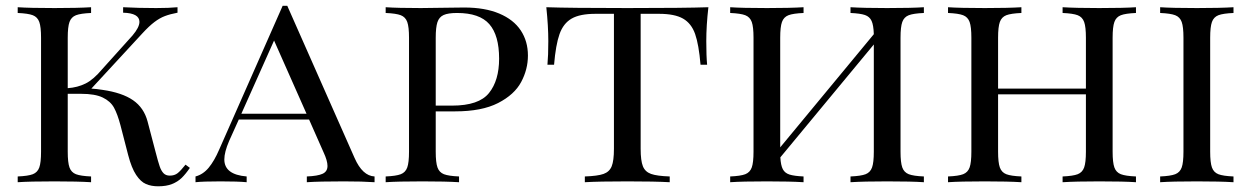

<svg xmlns="http://www.w3.org/2000/svg" viewBox="-20 -633 4348 667"><path d="M529.3 14.2Q505.4 14.2 487.1 6.3Q468.8 -1.5 452.9 -25.4Q437 -49.3 425.3 -94.2L398.4 -198.2Q388.2 -236.8 376 -259Q363.8 -281.2 336.9 -294.2Q310.1 -307.1 261.7 -307.1H215.3V-106Q215.3 -68.4 221.4 -51.3Q227.5 -34.2 243.9 -27.8Q260.3 -21.5 296.4 -20V0Q250 -2.9 169.4 -2.9Q83 -2.9 41.5 0V-20Q77.6 -21.5 94 -27.8Q110.4 -34.2 116.5 -51.3Q122.6 -68.4 122.6 -106V-502Q122.6 -539.6 116.5 -556.6Q110.4 -573.7 94 -580.1Q77.6 -586.4 41.5 -587.9V-607.9Q83 -605 169.4 -605Q250 -605 296.4 -607.9V-587.9Q260.3 -586.4 243.9 -580.1Q227.5 -573.7 221.4 -556.6Q215.3 -539.6 215.3 -502V-326.7Q249.5 -329.1 277.1 -342.8Q304.7 -356.4 335.4 -393.1L440.4 -509.8Q464.4 -538.1 464.4 -557.1Q464.4 -587.4 407.7 -588.9V-607.9Q460.9 -605 522.5 -605Q567.9 -605 596.7 -607.9V-588.9Q570.8 -584 552.7 -577.1Q534.7 -570.3 516.4 -556.4Q498 -542.5 474.6 -517.1L297.4 -325.2Q314.9 -324.2 336.4 -320.8Q404.3 -311 442.1 -284.9Q480 -258.8 492.7 -210.9L520.5 -105Q529.3 -70.8 534.7 -55.2Q540 -39.6 548.1 -31.2Q556.2 -22.9 569.8 -22.9Q586.4 -22.9 597.2 -31.5Q607.9 -40 624.5 -61L639.6 -49.8Q624.5 -27.8 610.8 -14.6Q597.2 -1.5 577.6 6.3Q558.1 14.2 529.3 14.2Z M662.1 0ZM1281.2 -20V0Q1240.2 -2.9 1174.3 -2.9Q1088.4 -2.9 1045.9 0V-20Q1083.5 -21.5 1100.6 -29.3Q1117.7 -37.1 1117.7 -56.6Q1117.7 -74.7 1104 -104L1053.7 -217.8H809.6L775.9 -143.1Q759.3 -104.5 759.3 -79.1Q759.3 -26.4 836.9 -20V0Q807.1 -2.9 746.1 -2.9Q685.1 -2.9 659.2 0V-20Q685.5 -26.9 705.1 -50.5Q724.6 -74.2 741.2 -112.8L961.9 -612.8H978L1211.9 -84Q1239.3 -22 1281.2 -20ZM932.1 -492.2 818.4 -237.8H1044.9Z M1320.3 0ZM1493.7 -106Q1493.7 -68.4 1499.8 -51.3Q1505.9 -34.2 1522.2 -27.8Q1538.6 -21.5 1574.7 -20V0Q1528.8 -2.9 1447.8 -2.9Q1361.8 -2.9 1319.8 0V-20Q1356 -21.5 1372.3 -27.8Q1388.7 -34.2 1394.8 -51.3Q1400.9 -68.4 1400.9 -106V-502Q1400.9 -539.6 1394.8 -556.6Q1388.7 -573.7 1372.3 -580.1Q1356 -586.4 1319.8 -587.9V-607.9Q1361.3 -605 1441.9 -605Q1459.5 -605 1550.3 -606.4L1592.8 -606.9Q1664.6 -606.9 1714.4 -585.9Q1764.2 -564.9 1789.1 -527.3Q1814 -489.7 1814 -439.9Q1814 -392.1 1790.5 -348.1Q1767.1 -304.2 1710.4 -275.1Q1653.8 -246.1 1561 -246.1H1493.7ZM1493.7 -502V-266.1H1550.8Q1643.6 -266.1 1678.7 -309.8Q1713.9 -353.5 1713.9 -429.2Q1713.9 -510.3 1679.9 -549.1Q1646 -587.9 1567.9 -587.9Q1536.6 -587.9 1521 -580.8Q1505.4 -573.7 1499.5 -555.7Q1493.7 -537.6 1493.7 -502Z M1878.4 0ZM2433.6 -490.2Q2433.6 -438.5 2436.5 -408.2H2413.6Q2407.7 -478 2394.8 -514.9Q2381.8 -551.8 2352.8 -568.4Q2323.7 -585 2269.5 -585H2205.6V-116.2Q2205.6 -74.7 2213.4 -55.4Q2221.2 -36.1 2241.7 -28.8Q2262.2 -21.5 2306.6 -20V0Q2254.9 -2.9 2159.7 -2.9Q2060.1 -2.9 2011.7 0V-20Q2056.2 -21.5 2076.7 -28.8Q2097.2 -36.1 2105 -55.4Q2112.8 -74.7 2112.8 -116.2V-585H2048.8Q1994.6 -585 1965.8 -568.4Q1937 -551.8 1923.8 -514.6Q1910.6 -477.5 1904.8 -408.2H1881.8Q1884.8 -439.9 1884.8 -490.2Q1884.8 -542.5 1877.9 -607.9Q1960.9 -605 2159.7 -605Q2357.9 -605 2440.9 -607.9Q2433.6 -543.9 2433.6 -490.2Z M3108.4 -502V-106Q3108.4 -68.4 3114.5 -51.3Q3120.6 -34.2 3137 -27.8Q3153.3 -21.5 3189.5 -20V0Q3147.9 -2.9 3061.5 -2.9Q2981.4 -2.9 2934.6 0V-20Q2970.7 -21.5 2987.1 -27.8Q3003.4 -34.2 3009.5 -51.3Q3015.6 -68.4 3015.6 -106V-478.5L2690.9 -86.4Q2692.4 -58.6 2699.5 -45.2Q2706.5 -31.7 2722.7 -26.6Q2738.8 -21.5 2771.5 -20V0Q2725.1 -2.9 2644.5 -2.9Q2558.1 -2.9 2516.6 0V-20Q2552.7 -21.5 2569.1 -27.8Q2585.4 -34.2 2591.6 -51.3Q2597.7 -68.4 2597.7 -106V-502Q2597.7 -539.6 2591.6 -556.6Q2585.4 -573.7 2569.1 -580.1Q2552.7 -586.4 2516.6 -587.9V-607.9Q2558.1 -605 2644.5 -605Q2725.1 -605 2771.5 -607.9V-587.9Q2735.4 -586.4 2719 -580.1Q2702.6 -573.7 2696.5 -556.6Q2690.4 -539.6 2690.4 -502V-121.1L3015.6 -514.2Q3014.6 -545.9 3007.8 -560.5Q3001 -575.2 2984.9 -580.8Q2968.8 -586.4 2934.6 -587.9V-607.9Q2981.4 -605 3061.5 -605Q3147.5 -605 3189.5 -607.9V-587.9Q3153.3 -586.4 3137 -580.1Q3120.6 -573.7 3114.5 -556.6Q3108.4 -539.6 3108.4 -502Z M3273.9 0ZM3845.2 -502V-106Q3845.2 -68.4 3851.3 -51.3Q3857.4 -34.2 3873.8 -27.8Q3890.1 -21.5 3926.3 -20V0Q3884.8 -2.9 3798.3 -2.9Q3718.3 -2.9 3671.4 0V-20Q3707.5 -21.5 3723.9 -27.8Q3740.2 -34.2 3746.3 -51.3Q3752.4 -68.4 3752.4 -106V-305.2H3447.3V-106Q3447.3 -68.4 3453.4 -51.3Q3459.5 -34.2 3475.8 -27.8Q3492.2 -21.5 3528.3 -20V0Q3482.4 -2.9 3401.4 -2.9Q3315.4 -2.9 3273.4 0V-20Q3309.6 -21.5 3325.9 -27.8Q3342.3 -34.2 3348.4 -51.3Q3354.5 -68.4 3354.5 -106V-502Q3354.5 -539.6 3348.4 -556.6Q3342.3 -573.7 3325.9 -580.1Q3309.6 -586.4 3273.4 -587.9V-607.9Q3314.9 -605 3401.4 -605Q3482.4 -605 3528.3 -607.9V-587.9Q3492.2 -586.4 3475.8 -580.1Q3459.5 -573.7 3453.4 -556.6Q3447.3 -539.6 3447.3 -502V-325.2H3752.4V-502Q3752.4 -539.6 3746.3 -556.6Q3740.2 -573.7 3723.9 -580.1Q3707.5 -586.4 3671.4 -587.9V-607.9Q3718.3 -605 3798.3 -605Q3884.8 -605 3926.3 -607.9V-587.9Q3890.1 -586.4 3873.8 -580.1Q3857.4 -573.7 3851.3 -556.6Q3845.2 -539.6 3845.2 -502Z M4010.7 0ZM4184.1 -502V-106Q4184.1 -68.4 4190.2 -51.3Q4196.3 -34.2 4212.6 -27.8Q4229 -21.5 4265.1 -20V0Q4219.2 -2.9 4138.2 -2.9Q4052.2 -2.9 4010.3 0V-20Q4046.4 -21.5 4062.7 -27.8Q4079.1 -34.2 4085.2 -51.3Q4091.3 -68.4 4091.3 -106V-502Q4091.3 -539.6 4085.2 -556.6Q4079.1 -573.7 4062.7 -580.1Q4046.4 -586.4 4010.3 -587.9V-607.9Q4051.8 -605 4138.2 -605Q4219.2 -605 4265.1 -607.9V-587.9Q4229 -586.4 4212.6 -580.1Q4196.3 -573.7 4190.2 -556.6Q4184.1 -539.6 4184.1 -502Z"/></svg>

Font: Playfair Display SC
Style: Regular
Weight: 400
Designer: Claus Eggers Sørensen
Foundry: Claus Eggers Sørensen
Version: Version 1.004;PS 001.004;hotconv 1.0.70;makeotf.lib2.5.58329